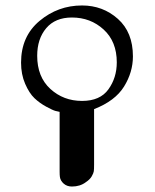

<svg xmlns="http://www.w3.org/2000/svg" viewBox="-20 -627 565 702"><path d="M57 -398Q57 -494 124.5 -550.5Q192 -607 280 -607Q356 -607 411 -558Q466 -509 466 -421Q466 -363 433.5 -310.5Q401 -258 324 -228V-25Q324 -8 323 -1Q322 6 315.5 17.5Q309 29 294 39Q273 55 243 55Q225 55 213 44.5Q201 34 199 20Q198 13 198 0V-218Q192 -219 182.5 -221.5Q173 -224 149 -237Q125 -250 106 -268Q87 -286 72 -320.5Q57 -355 57 -398ZM116 -423Q116 -346 164 -302Q212 -258 280 -258Q346 -258 376.5 -300.5Q407 -343 407 -399Q407 -475 359 -519Q311 -563 243 -563Q182 -563 149 -524Q116 -485 116 -423Z"/></svg>

Font: CMU Typewriter Text
Style: Regular
Weight: 500
Monospace: yes
Version: Version 0.7.0